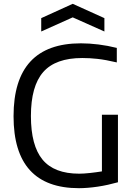

<svg xmlns="http://www.w3.org/2000/svg" viewBox="-20 -977 702 1006"><path d="M394 9Q51 9 51 -368Q51 -750 404 -750Q448 -750 496 -744Q544 -738 592 -726V-650Q532 -664 491 -668.5Q450 -673 411 -673Q271 -673 206.5 -599.5Q142 -526 142 -369Q142 -214 203 -140.5Q264 -67 395 -67Q418 -67 450.5 -70.5Q483 -74 514 -79V-376H598V-22Q573 -15 546 -9Q519 -3 492 1Q465 5 440 7Q415 9 394 9ZM196 -882 361 -957 527 -882V-812L361 -886L196 -812Z"/></svg>

Font: Encode Sans
Style: Regular
Weight: 400
Designer: Pablo Impallari, Andres Torresi
Foundry: Pablo Impallari, Andres Torresi
Version: Version 1.000; ttfautohint (v1.00) -l 8 -r 50 -G 200 -x 14 -